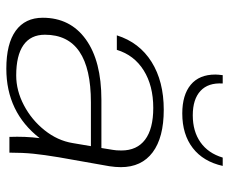

<svg xmlns="http://www.w3.org/2000/svg" viewBox="-80 -652 741 622"><g transform="rotate(90 291.0 -340.5)"><path d="M37 -108Q37 -197 107 -247.5Q177 -298 303 -298H459L465 -335Q467 -345 467 -363Q467 -413 432 -439.5Q397 -466 329 -466Q257 -466 207.5 -435Q158 -404 141 -348H94Q117 -421 180 -460.5Q243 -500 335 -500Q425 -500 473 -464Q521 -428 521 -361Q521 -344 518 -324L489 -160Q481 -112 477.5 -77.5Q474 -43 474 0H423Q421 -51 427 -98Q343 10 202 10Q121 10 79 -20.5Q37 -51 37 -108ZM443 -205 453 -264H311Q92 -264 92 -115Q92 -69 125.5 -45.5Q159 -22 224 -22Q273 -22 320.5 -47Q368 -72 401.5 -114Q435 -156 443 -205ZM221 -667Q221 -675 223 -691H250Q247 -644 274 -619Q301 -594 353 -594Q405 -594 440.5 -619Q476 -644 490 -691H517Q503 -628 459 -594Q415 -560 347 -560Q287 -560 254 -587.5Q221 -615 221 -667Z"/></g></svg>

Font: Fahkwang ExtraLight
Style: Italic
Weight: 275
Italic angle: -10°
Designer: Suppakit Chalermlarp | Katatrad Co.,Ltd.
Foundry: Cadson Demak Co.,Ltd.
Version: Version 1.000; ttfautohint (v1.6)